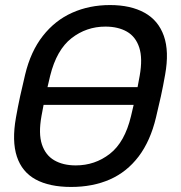

<svg xmlns="http://www.w3.org/2000/svg" viewBox="-20 -730 717 760"><path d="M102.9 -315Q92.7 -315 87.9 -321.4Q83.1 -327.8 85.1 -337.9L89.4 -362.1Q91.4 -372.2 99.3 -378.6Q107.3 -385 117.5 -385H573.1Q583.3 -385 588.1 -378.6Q592.9 -372.2 590.9 -362.1L586.6 -337.9Q584.6 -327.8 576.7 -321.4Q568.7 -315 558.5 -315ZM261.5 10Q175.7 10 121.3 -19.6Q66.9 -49.2 46.7 -110.5Q26.6 -171.8 43.2 -264.9Q51 -309.1 59.8 -349.4Q68.6 -389.7 79.4 -434.4Q101.4 -526.4 149.6 -587.8Q197.8 -649.3 265.7 -679.6Q333.7 -710 415.5 -710Q497.2 -710 552.1 -679.6Q606.9 -649.3 628.6 -587.8Q650.2 -526.4 633.6 -434.4Q625.8 -389.7 617 -349.4Q608.2 -309.1 597.4 -264.9Q575.2 -171.8 528.7 -110.5Q482.1 -49.2 414.7 -19.6Q347.3 10 261.5 10ZM279.9 -75.3Q356 -75.3 414.9 -121.2Q473.9 -167.1 498.5 -270.1Q509.5 -314.7 517.3 -350.2Q525.1 -385.7 532.9 -429.9Q545.2 -498.6 531.2 -541.8Q517.1 -584.9 482.3 -604.8Q447.5 -624.7 397.1 -624.7Q322 -624.7 263.1 -578.8Q204.1 -532.9 178.5 -429.9Q167.7 -385.7 159.9 -350.2Q152.1 -314.7 144.1 -270.1Q131.8 -201.4 145.8 -158.7Q159.9 -115.9 194.7 -95.6Q229.5 -75.3 279.9 -75.3Z"/></svg>

Font: Rubik Light
Style: Italic
Weight: 300
Italic angle: -12°
Designer: Hubert and Fischer
Foundry: Hubert and Fischer
Version: Version 2.300;gftools[0.9.30]